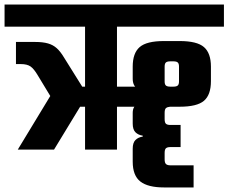

<svg xmlns="http://www.w3.org/2000/svg" viewBox="-40 -656 1002 842"><path d="M473 -566V0H333V-566ZM-20 -636H942V-539H-20ZM114 -472Q148 -472 170.5 -465.5Q193 -459 209 -444.5Q225 -430 240 -405L343 -240L197 0H38L209 -282L192 -216L126 -325Q109 -354 94 -364.5Q79 -375 51 -375H30V-472ZM745 -364Q745 -377 739.5 -382Q734 -387 720 -387H707Q693 -387 687.5 -382Q682 -377 682 -364V-299Q682 -286 687.5 -281Q693 -276 707 -276H720Q734 -276 739.5 -281Q745 -286 745 -299ZM748 -476Q824 -476 854.5 -449.5Q885 -423 885 -364V-300Q885 -240 854.5 -214Q824 -188 748 -188H706Q694 -187 688 -182Q682 -177 682 -161V-134Q682 -118 688 -113Q694 -108 707 -108H752V-11H707Q694 -11 688 -6Q682 -1 682 15V43Q682 58 688 63.5Q694 69 707 69H809V166H679Q609 166 575.5 140Q542 114 542 53V-4Q542 -30 554 -42Q566 -54 586 -57V-61Q566 -64 554 -76Q542 -88 542 -114V-161Q542 -192 567 -200.5Q592 -209 633 -208L637 -188H251V-276H636L629 -252Q588 -254 565 -266Q542 -278 542 -311V-364Q542 -423 572.5 -449.5Q603 -476 679 -476Z"/></svg>

Font: Teko Light SemiBold
Style: Regular
Weight: 600
Version: Version 2.000;gftools[0.9.28.dev9+g7d2139d.d20230707]